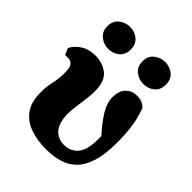

<svg xmlns="http://www.w3.org/2000/svg" viewBox="-209 -842 974 974"><g transform="rotate(45 278.5 -354.5)"><path d="M288 16Q225 16 174.5 -2Q124 -20 95 -60.5Q66 -101 66 -167Q66 -212 74.5 -246.5Q83 -281 83 -325Q83 -363 72 -377Q61 -391 41 -391H20L5 -426Q21 -458 54 -478Q87 -498 130 -498Q184 -498 220.5 -468.5Q257 -439 257 -368Q257 -342 253 -310.5Q249 -279 244.5 -247.5Q240 -216 240 -191Q240 -126 267 -95Q294 -64 338 -64Q385 -64 413 -97.5Q441 -131 441 -210Q441 -215 441 -220.5Q441 -226 441 -230Q401 -273 371 -319.5Q341 -366 341 -408Q341 -456 365 -479.5Q389 -503 423 -503Q446 -503 460 -497Q474 -491 487 -479Q506 -429 513.5 -377.5Q521 -326 521 -263Q521 -177 503 -122Q485 -67 453.5 -37Q422 -7 379.5 4.5Q337 16 288 16ZM152 -567Q120 -567 94 -587.5Q68 -608 68 -646Q68 -684 94 -704.5Q120 -725 152 -725Q186 -725 211 -704.5Q236 -684 236 -646Q236 -608 211 -587.5Q186 -567 152 -567ZM404 -567Q372 -567 346 -587.5Q320 -608 320 -646Q320 -684 346 -704.5Q372 -725 404 -725Q438 -725 463 -704.5Q488 -684 488 -646Q488 -608 463 -587.5Q438 -567 404 -567Z"/></g></svg>

Font: Source Serif Pro Black
Style: Regular
Weight: 900
Designer: Frank Grießhammer
Foundry: Adobe Systems Incorporated
Version: Version 3.001;hotconv 1.0.111;makeotfexe 2.5.65597